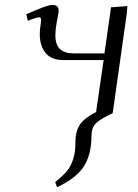

<svg xmlns="http://www.w3.org/2000/svg" viewBox="-20 -464 565 787"><path d="M87.9 -405.8Q142.6 -429.2 163.1 -436.5Q183.6 -443.8 195.8 -443.8Q220.2 -443.8 220.2 -420.9Q220.2 -412.1 217.8 -400.9L211.9 -369.1Q207 -341.8 207 -319.8Q207 -280.3 226.1 -262.7Q245.1 -245.1 284.2 -245.1H408.2L435.1 -434.1L502 -439L500 -411.1L441.9 0Q389.2 24.4 372.1 42.5Q355 60.5 355 91.8Q355 171.4 322.3 220Q289.6 268.6 213.9 303.2L206.1 282.2Q236.3 258.3 253.2 238.5Q270 218.8 279.5 189.9Q289.1 161.1 289.1 121.1Q289.1 73.2 308.1 45.9Q327.1 18.6 374 -4.9L376 -20L404.8 -217.8H240.2Q189.5 -217.8 166.3 -247.6Q143.1 -277.3 143.1 -323.2Q143.1 -341.8 146 -359.9L147.9 -372.1Q150.9 -393.1 141.1 -393.1Q129.9 -393.1 94.2 -378.9Z"/></svg>

Font: Dehuti
Style: Italic
Weight: 400
Version: Version 1.2